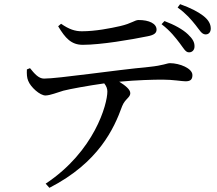

<svg xmlns="http://www.w3.org/2000/svg" viewBox="-20 -830 1040 921"><path d="M842 -623C861 -598 870 -579 886 -579C901 -578 913 -590 913 -606C914 -627 904 -644 882 -665C857 -689 817 -711 769 -729L755 -714C798 -681 822 -649 842 -623ZM918 -710C938 -685 947 -666 965 -665C982 -664 991 -677 991 -693C991 -715 980 -735 954 -755C929 -774 894 -792 844 -810L832 -794C874 -764 897 -736 918 -710ZM688 -656C720 -662 731 -672 731 -688C731 -717 695 -734 645 -734C626 -734 613 -718 557 -705C509 -694 437 -680 373 -680C340 -680 312 -689 273 -716L259 -704C293 -647 322 -615 377 -615C464 -615 610 -640 688 -656ZM217 71C453 -50 527 -213 566 -321C580 -356 605 -362 605 -383C605 -401 581 -420 552 -438C636 -446 715 -448 760 -448C811 -448 852 -440 870 -440C894 -440 903 -449 903 -470C903 -502 842 -527 795 -527C781 -527 764 -516 695 -509C525 -493 260 -453 191 -453C165 -453 145 -477 124 -503L109 -497C108 -475 109 -457 115 -443C126 -413 172 -371 199 -372C223 -373 253 -386 284 -395C315 -403 402 -419 480 -430C491 -416 495 -404 495 -391C495 -330 433 -104 199 51Z"/></svg>

Font: Noto Serif TC Medium
Style: Regular
Weight: 500
Designer: Ryoko NISHIZUKA 西塚涼子 (kana & ideographs); Frank Grießhammer (Latin, Greek & Cyrillic); Wenlong ZHANG 张文龙 (bopomofo); San
Foundry: Adobe
Version: Version 2.001;hotconv 1.1.0;makeotfexe 2.6.0